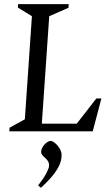

<svg xmlns="http://www.w3.org/2000/svg" viewBox="-20 -632 521 924"><path d="M25 0 26 -17.4 99.6 -58 133.6 -554 66 -595.6 67 -612H310.5L309.5 -594.6L216.9 -554L181.3 -36.9H349.4L443.5 -158H467.9L426.3 0ZM177.2 271.5 163.5 260.5Q188.5 228.7 201.5 204.5Q214.5 180.2 216.1 167Q216.5 152.3 210.8 143.4Q205.1 134.6 196.9 127.6Q188.7 120.6 183 113.3Q177.2 106 178.2 95.4Q179.4 84.1 186.9 72.7Q194.4 61.4 204.9 53.7Q215.4 46.1 223.5 46.1Q232.1 46.1 245.2 56.8Q258.3 67.5 268.2 84.7Q278.1 101.9 276.1 120.9Q275.7 138.4 266.6 160.4Q257.6 182.4 236.3 209.5Q215 236.6 177.2 271.5Z"/></svg>

Font: Ancizar Serif Light
Style: Italic
Weight: 300
Italic angle: -4°
Designer: Cesar Puertas, Viviana Monsalve, Julian Moncada, Julian Prieto, Jose Castro, Felipe Aragon, Mariel Hernandez, Sara Alarc
Version: Version 8.100